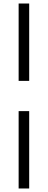

<svg xmlns="http://www.w3.org/2000/svg" viewBox="-20 -826 272 1092"><path d="M86 -366H146V-806H86ZM86 246H146V-194H86Z"/></svg>

Font: Meta Space Light
Style: Regular
Weight: 300
Designer: Meta Pool / Florian Karsten
Foundry: Meta Pool / Florian Karsten
Version: Version 2.000;Glyphs 3.1.1 (3137)